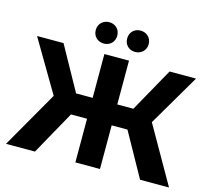

<svg xmlns="http://www.w3.org/2000/svg" viewBox="-123 -1049 1324 1198"><g transform="rotate(15 539.5 -450.0)"><path d="M440 -762C479 -762 509 -790 509 -831C509 -872 479 -900 440 -900C401 -900 370 -872 370 -831C370 -790 401 -762 440 -762ZM642 -762C681 -762 712 -790 712 -831C712 -872 681 -900 642 -900C603 -900 573 -872 573 -831C573 -790 603 -762 642 -762ZM879 0H1066L857 -366L1053 -700H882L724 -417H620V-700H461V-417H354L197 -700H26L223 -366L13 0H200L357 -282H461V0H620V-282H722Z"/></g></svg>

Font: AWKNG-Font
Style: Bold
Weight: 700
Designer: Awakening Church
Foundry: Awakening Church
Version: Version 1.700;PS 001.700;hotconv 1.0.88;makeotf.lib2.5.64775